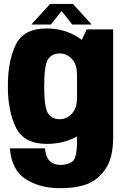

<svg xmlns="http://www.w3.org/2000/svg" viewBox="-20 -748 654 1002"><path d="M292 234Q381 234 437.5 211.5Q494 189 532.2 131.2Q570.5 73.5 570.5 -30.5V-594.5H432.5L382 -487.5V-14.5Q382 77 358.2 94.8Q334.5 112.5 297 112.5Q274 112.5 256 104.2Q238 96 227.8 76Q217.5 56 215 26H31.5Q41 141 115 187.5Q189 234 292 234ZM224 3Q320 3 393.5 -42.5Q467 -88 467 -158.5L381.5 -235Q381.5 -183.5 355 -154.8Q328.5 -126 291.5 -126Q251 -126 230.8 -156.5Q210.5 -187 210.5 -298Q210.5 -408 230.8 -438.5Q251 -469 291.5 -469Q328.5 -469 355 -440.5Q381.5 -412 381.5 -362L466.5 -431Q466.5 -501 392.5 -550.2Q318.5 -599.5 222.5 -599.5Q103.5 -599.5 62.2 -514.5Q21 -429.5 21 -298.5Q21 -167.5 63.2 -82.2Q105.5 3 224 3ZM143.5 -620H245.5L301.5 -690.5L357 -620H458.5L360.5 -727.5H241.5Z"/></svg>

Font: Anybody SemiCondensed ExtraBold
Style: Regular
Weight: 800
Width: 4
Version: Version 1.113;gftools[0.9.25]